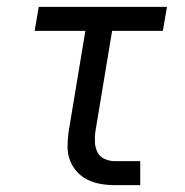

<svg xmlns="http://www.w3.org/2000/svg" viewBox="-20 -540 540 560"><path d="M315 0Q294 0 273.5 -3.5Q253 -7 235 -16Q217 -25 204 -39.5Q191 -54 184 -72.5Q177 -91 177 -112Q177 -133 180 -155L229 -450H81L93 -520H467L455 -450H307L258 -155Q256 -139 257 -123.5Q258 -108 264.5 -95.5Q271 -83 285 -76.5Q299 -70 315 -70H389V0Z"/></svg>

Font: Iosevka Curly Slab
Style: Italic
Weight: 400
Italic angle: -9°
Monospace: yes
Designer: Belleve Invis
Foundry: Belleve Invis
Version: Version 22.1.2; ttfautohint (v1.8.4)